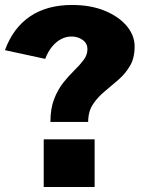

<svg xmlns="http://www.w3.org/2000/svg" viewBox="-20 -753 587 773"><path d="M183 -262Q183 -316 198 -354.5Q213 -393 235.2 -420.8Q257.5 -448.5 279.8 -470.2Q302 -492 317 -512Q332 -532 332 -555Q332 -578.5 312.8 -592.2Q293.5 -606 268 -606Q246 -606 226 -595.5Q206 -585 189.5 -565Q173 -545 162 -516L0 -551Q32.5 -640.5 100.8 -686.8Q169 -733 270 -733Q345.5 -733 402.2 -709.5Q459 -686 490.5 -648Q522 -610 522 -566Q522 -519 503 -487.2Q484 -455.5 456.2 -431.5Q428.5 -407.5 400.8 -384.5Q373 -361.5 354 -332.8Q335 -304 335 -262ZM156 0V-192H361V0Z"/></svg>

Font: Public Sans Thin Black
Style: Regular
Weight: 900
Version: Version 2.001